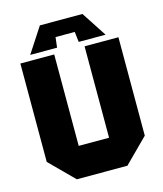

<svg xmlns="http://www.w3.org/2000/svg" viewBox="-127 -970 904 1063"><g transform="rotate(-15 325.0 -438.0)"><path d="M44 -136V-700H238V-176H412V-700H606V-136L470 0H180ZM263 -732H109L203 -876H447L541 -732H387L380 -791H270Z"/></g></svg>

Font: Tektur ExtraBold
Style: Regular
Weight: 800
Designer: Adam Jagosz
Foundry: Adam Jagosz
Version: Version 1.005;gftools[0.9.30]